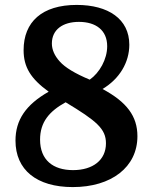

<svg xmlns="http://www.w3.org/2000/svg" viewBox="-20 -751 621 781"><path d="M506 -569C506 -674 420 -731 292 -731C151 -731 76 -662 76 -547C76 -478 105 -431 178 -378C85 -325 43 -263 43 -179C43 -60 129 10 276 10C433 10 539 -71 539 -197C539 -278 496 -336 397 -389C466 -430 506 -497 506 -569ZM345 -427C285 -452 244 -477 223 -501C202 -524 191 -549 191 -574C191 -631 236 -662 301 -662C370 -662 416 -628 416 -563C416 -510 385 -455 345 -427ZM247 -335C373 -259 411 -227 411 -168C411 -100 358 -59 277 -59C196 -59 143 -100 143 -183C143 -254 180 -298 247 -335Z"/></svg>

Font: Domine
Style: Bold
Weight: 700
Designer: Pablo Impallari, Rodrigo Fuenzalida, Brenda Gallo
Foundry: Pablo Impallari, Rodrigo Fuenzalida, Brenda Gallo
Version: Version 2.000